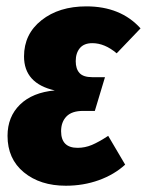

<svg xmlns="http://www.w3.org/2000/svg" viewBox="-20 -571 466 609"><path d="M189 18.1Q107.4 18.1 55.7 -24.4Q3.9 -66.9 3.9 -140.1Q3.9 -200.7 43.5 -239.3Q83 -277.8 153.8 -284.2Q56.2 -306.2 56.2 -392.1Q56.2 -462.9 111.6 -506.8Q167 -550.8 253.9 -550.8Q362.8 -550.8 425.8 -481L350.1 -401.9Q312 -434.1 272.9 -434.1Q246.6 -434.1 233.4 -418.5Q220.2 -402.8 220.2 -377Q220.2 -352.5 232.2 -339.4Q244.1 -326.2 272.9 -326.2H313L280.8 -219.2H243.2Q208 -219.2 190.9 -201.7Q173.8 -184.1 173.8 -154.8Q173.8 -102.1 226.1 -102.1Q249.5 -102.1 271.5 -111.3Q293.5 -120.6 323.2 -140.1L377 -48.8Q342.3 -17.1 293.5 0.5Q244.6 18.1 189 18.1Z"/></svg>

Font: Fira Sans Compressed ExtraBold
Style: Italic
Weight: 800
Width: 3
Italic angle: -8°
Designer: Carrois Corporate & Edenspiekermann AG
Foundry: Carrois Corporate GbR & Edenspiekermann AG
Version: Version 4.203;PS 004.203;hotconv 1.0.88;makeotf.lib2.5.64775